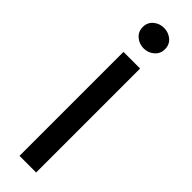

<svg xmlns="http://www.w3.org/2000/svg" viewBox="-310 -916 914 914"><g transform="rotate(45 147.0 -459.0)"><path d="M91 0V-700H203V0ZM147 -779.5Q116.5 -779.5 94.2 -798.8Q72 -818 72 -848.5Q72 -879.5 94.2 -898.5Q116.5 -917.5 147 -917.5Q177.5 -917.5 199.8 -898.5Q222 -879.5 222 -848.5Q222 -818.5 199.8 -799Q177.5 -779.5 147 -779.5Z"/></g></svg>

Font: Geologica EX
Style: Regular
Weight: 400
Designer: Sindre Bremnes, Frode Helland
Foundry: Monokrom Skriftforlag AS
Version: Version 1.010;gftools[0.9.28]